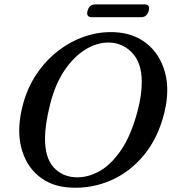

<svg xmlns="http://www.w3.org/2000/svg" viewBox="-20 -864 812 898"><path d="M515 -713.5Q605 -709.5 666.5 -660Q728 -610.5 751.2 -527.2Q774.5 -444 749 -338.5Q720.5 -221 655 -140.8Q589.5 -60.5 500 -21Q410.5 18.5 311 13.5Q220.5 9.5 159.5 -41.5Q98.5 -92.5 78 -179.5Q57.5 -266.5 88.5 -379.5Q109 -455 151 -517.5Q193 -580 250.2 -624.8Q307.5 -669.5 375 -693Q442.5 -716.5 515 -713.5ZM330 -35Q386 -31.5 442 -61.5Q498 -91.5 545.5 -160.8Q593 -230 623 -343Q634 -384.5 638.8 -419.5Q643.5 -454.5 643 -483.5Q642.5 -567.5 601.2 -613.5Q560 -659.5 500.5 -664.5Q443.5 -669 386.8 -636.8Q330 -604.5 284 -538.2Q238 -472 214 -374.5Q202 -326.5 196.2 -287Q190.5 -247.5 190.5 -216Q190.5 -127.5 229.2 -83.2Q268 -39 330 -35ZM389.5 -813.5Q397.5 -843.5 426.5 -843.5H655.5Q684 -843.5 675.5 -813.5Q667.5 -783.5 639 -783.5H410Q381.5 -783.5 389.5 -813.5Z"/></svg>

Font: Fraunces 9pt S050
Style: Italic
Weight: 400
Italic angle: -16°
Version: Version 1.000; ttfautohint (v1.8.3)